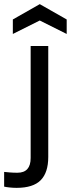

<svg xmlns="http://www.w3.org/2000/svg" viewBox="-73 -710 342 927"><path d="M75 -488H160V48Q160 123 123.5 160Q87 197 7 197Q-10 197 -28 195Q-46 193 -53 191V120Q-45 121 -26.5 122.5Q-8 124 11 124Q75 124 75 53ZM-11 -546V-616L119 -690L249 -616V-546L119 -611Z"/></svg>

Font: Ropa Sans
Style: Regular
Weight: 400
Designer: Botio Nikoltchev
Foundry: Botjo Nikoltchev
Version: Version 1.002